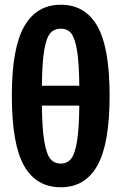

<svg xmlns="http://www.w3.org/2000/svg" viewBox="-20 -776 513 811"><path d="M443 -372Q443 -169 391.5 -77Q340 15 237 15Q133 15 81.5 -76Q30 -167 30 -372Q30 -572 82 -664Q134 -756 237 -756Q340 -756 391.5 -665Q443 -574 443 -372ZM157 -414H315Q314 -513 305 -565Q296 -617 280 -636Q264 -655 237 -655Q209 -655 192.5 -636Q176 -617 167 -565Q158 -513 157 -414ZM315 -330H157Q158 -230 167.5 -176.5Q177 -123 193.5 -104Q210 -85 237 -85Q263 -85 279.5 -104.5Q296 -124 305 -177Q314 -230 315 -330Z"/></svg>

Font: Fira Sans Extra Condensed SemiBold
Style: Regular
Weight: 600
Width: 1
Designer: Carrois Corporate & Edenspiekermann AG
Foundry: Carrois Corporate GbR & Edenspiekermann AG
Version: Version 4.203